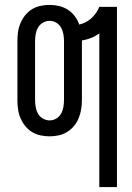

<svg xmlns="http://www.w3.org/2000/svg" viewBox="-20 -548 540 783"><path d="M385 215V-412Q369 -400 351 -393Q333 -386 314 -383V-140Q314 -121 311 -102.5Q308 -84 301 -66.5Q294 -49 282 -34.5Q270 -20 254 -10Q238 0 219.5 4Q201 8 182 8Q164 8 145 4Q126 0 110 -10Q94 -20 82.5 -34.5Q71 -49 63.5 -66.5Q56 -84 53.5 -102.5Q51 -121 51 -140V-380Q51 -399 53.5 -417.5Q56 -436 63.5 -453.5Q71 -471 82.5 -485.5Q94 -500 110 -510Q126 -520 145 -524Q164 -528 182 -528Q202 -528 221 -523.5Q240 -519 256.5 -508.5Q273 -498 285 -482Q297 -466 303 -448Q317 -451 329.5 -457.5Q342 -464 352.5 -473.5Q363 -483 371.5 -495Q380 -507 385 -520H457V215ZM182 -57Q197 -57 209.5 -64.5Q222 -72 229 -84.5Q236 -97 238.5 -111.5Q241 -126 241 -140V-380Q241 -394 238.5 -408.5Q236 -423 229 -435.5Q222 -448 209.5 -455.5Q197 -463 182 -463Q168 -463 155 -455.5Q142 -448 135 -435.5Q128 -423 125.5 -408.5Q123 -394 123 -380V-140Q123 -126 125.5 -111.5Q128 -97 135 -84.5Q142 -72 155 -64.5Q168 -57 182 -57Z"/></svg>

Font: Iosevka Term Curly
Style: Regular
Weight: 400
Designer: Belleve Invis
Foundry: Belleve Invis
Version: Version 32.3.0